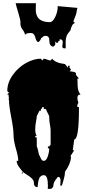

<svg xmlns="http://www.w3.org/2000/svg" viewBox="-20 -1106 545 1211"><path d="M373 -814.5 376 -839.8Q376 -858.4 356 -858.4V-847.7L349.6 -848.6Q347.2 -835 337.9 -835L328.6 -844.7V-823.7L316.4 -811.5Q290.5 -815.9 291.5 -848.6Q292 -879.9 267.1 -879.9Q252 -879.9 244.1 -866.2L240.2 -869.1Q240.2 -861.8 233.4 -851.6Q226.6 -841.3 220.5 -841.3Q214.4 -841.3 210 -850.1Q205.6 -858.9 202.6 -869.6Q195.8 -897.9 174.8 -897.9Q141.1 -897.9 138.2 -884.8Q136.7 -900.4 122.6 -919.2Q108.4 -938 108.4 -960H109.4Q109.4 -981 95.2 -1026.4Q81.1 -1071.8 78.6 -1085.9H206.5L205.6 -1049.3Q203.1 -966.3 293.9 -966.3Q313 -966.3 328.4 -999.3Q343.8 -1032.2 343.8 -1060.1L343.3 -1067.4L468.8 -1056.2Q463.9 -1043.9 463.4 -1032.5Q462.9 -1021 452.9 -997.6Q442.9 -974.1 442.9 -970.7L453.1 -960Q442.4 -960 434.6 -944.6Q426.8 -929.2 424.3 -914.6Q405.8 -894 399.9 -878.4Q394 -862.8 394 -841.3L394.5 -801.3H384.8Q373 -801.3 373 -814.5ZM281.2 85.4 282.2 67.4Q282.2 -1 257.8 -1Q245.1 -1 240.2 3.2Q235.4 7.3 232.4 10.3Q229.5 13.2 227.5 18.8Q225.6 24.4 224.1 28.3Q222.7 32.2 221.4 39.6Q220.2 46.9 219.7 50.5Q219.2 54.2 218.3 62.7Q217.3 71.3 216.8 74.2Q193.4 74.2 193.4 44.4Q193.4 22 148.4 -4.9Q129.4 -16.6 123.5 -22.5V-11.7H114.7L123.5 -22.5Q121.6 -24.9 112.1 -36.6Q102.5 -48.3 98.6 -54.7Q85 -74.2 85 -91.3H95.2Q95.2 -118.2 80.3 -168.5Q65.4 -218.8 65.4 -255.4Q65.4 -292 51 -366Q36.6 -439.9 36.6 -475.6L25.9 -487.3L36.6 -478L33.7 -510.7L30.3 -508.3L25.9 -509.8L36.6 -522L25.9 -531.7Q25.9 -584.5 60.3 -632.8Q94.7 -681.2 143.8 -708.5Q192.9 -735.8 237.8 -735.8L246.6 -724.6L255.9 -735.8Q263.2 -735.8 277.3 -730.2Q291.5 -724.6 299.3 -724.6L308.6 -735.8Q330.6 -708.5 389.6 -702.1L409.2 -678.7V-691.4H419.4L418.5 -678.7L428.2 -667.5L419.4 -656.2Q430.7 -656.2 445.3 -652.6Q460 -648.9 460 -639.6Q460 -637.7 458 -634.8L478 -610.8H468.3Q468.3 -550.8 474.4 -534.4Q480.5 -518.1 487.8 -509.8Q468.3 -509.8 468.3 -489.7Q468.3 -469.7 475.1 -460Q467.3 -445.3 467.3 -438.7Q467.3 -432.1 468.3 -430.7H478V-423.8Q478 -226.6 448.2 -226.6L439 -158.2H448.2L424.8 -122.1L428.2 -113.8Q424.3 -69.8 389.6 -22.5Q389.6 1 381.1 28.6Q372.6 56.2 370.6 63.5Q361.3 63.5 360.4 68.4L361.8 29.3Q361.8 23.9 358.2 16.8Q354.5 9.8 349.6 9.8L344.2 10.7Q327.6 30.8 322.3 41.7Q316.9 52.7 316.4 65.9L316.9 63.5Q316.9 65.4 316.4 65.9V68.4Q314 75.2 308.8 80.3Q303.7 85.4 299.3 85.4ZM273.4 -407.7Q273.4 -418.9 261.7 -418.9H255.9V-430.7H246.6Q246.6 -418.9 237.8 -418.9V-407.7H229L211.9 -374Q211.9 -360.8 207 -338.1Q202.1 -315.4 202.1 -288.3Q202.1 -261.2 211.9 -249H202.1Q202.1 -242.2 204.1 -240.2Q206.1 -238.3 211.9 -238.3V-182.1Q216.3 -176.8 221.2 -151.1Q226.1 -125.5 229 -125.5Q231 -122.1 235.4 -111.8Q243.2 -91.3 255.9 -91.3Q272 -91.3 281.2 -119.1Q290.5 -147 290.5 -170.4H282.2V-182.1H290.5L299.3 -193.4V-283.2Q299.3 -298.3 294.9 -320.3Q290.5 -342.3 290.5 -364.3V-374ZM219.2 65.9Q219.2 66.4 219 67.4Q218.8 68.4 218.8 69.3V67.4Q218.8 66.9 219.2 65.9Z"/></svg>

Font: Butcherman
Style: Regular
Weight: 400
Version: Version 001.003